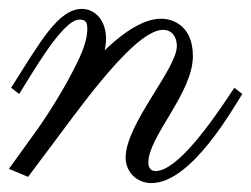

<svg xmlns="http://www.w3.org/2000/svg" viewBox="-25 -379 564 431"><path d="M408 -253C408 -322 362 -337 337 -337C309 -337 268 -322 210 -266C212 -275 213 -284 213 -292C213 -335 187 -359 159 -359C106 -359 66 -286 0 -182L18 -168C45 -210 115 -335 153 -335C165 -335 171 -332 171 -314C171 -298 166 -273 146 -234C121 -183 84 -123 52 -79L-5 0L38 18C69 -23 139 -117 139 -117C232 -241 300 -312 341 -312C361 -312 372 -296 372 -276C372 -224 257 -101 257 -25C257 6 281 32 315 32C407 32 503 -145 519 -168L501 -182C450 -104 373 5 324 5C316 5 308 0 308 -14C308 -73 408 -170 408 -253Z"/></svg>

Font: Parisienne
Style: Regular
Weight: 400
Designer: Astigmatic (AOETI)
Foundry: Astigmatic (AOETI)
Version: Version 1.000